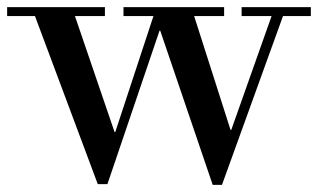

<svg xmlns="http://www.w3.org/2000/svg" viewBox="-29 -510 891 538"><path d="M-9 -465V-490H265V-465H181L292 -140H294L401 -465H317V-490H599V-465H515L617 -146H619L732 -465H648V-490H842V-465H764L593 8H567L420 -424H418L272 6H245L69 -465Z"/></svg>

Font: Justus
Style: Roman
Weight: 500
Version: Version 001.001